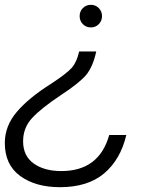

<svg xmlns="http://www.w3.org/2000/svg" viewBox="-56 -561 587 798"><path d="M193 217Q92 217 28 170.5Q-36 124 -36 33Q-36 -37 13.5 -95.5Q63 -154 155 -212Q222 -256 242.5 -279.5Q263 -303 273 -347H344Q330 -283 302 -249.5Q274 -216 196 -165Q115 -111 77.5 -70.5Q40 -30 40 26Q40 87 84 118.5Q128 150 199 150Q356 150 398 0H469Q445 102 377 159.5Q309 217 193 217ZM322 -541Q341 -541 354.5 -527.5Q368 -514 368 -494Q368 -474 354.5 -460.5Q341 -447 322 -447Q302 -447 288.5 -460.5Q275 -474 275 -494Q275 -514 288.5 -527.5Q302 -541 322 -541Z"/></svg>

Font: Nacelle Light
Style: Italic
Weight: 300
Italic angle: -12°
Designer: Sora Sagano
Foundry: Sora Sagano
Version: Version 1.000;FEAKit 1.0